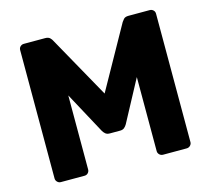

<svg xmlns="http://www.w3.org/2000/svg" viewBox="-101 -820 1030 939"><g transform="rotate(-15 414.0 -350.0)"><path d="M95 0Q85 0 77.5 -7.5Q70 -15 70 -25V-675Q70 -686 77.5 -693Q85 -700 95 -700H203Q220 -700 228 -691.5Q236 -683 238 -678L414 -363L590 -678Q593 -683 600.5 -691.5Q608 -700 625 -700H732Q743 -700 750.5 -693Q758 -686 758 -675V-25Q758 -15 750.5 -7.5Q743 0 732 0H613Q602 0 594.5 -7.5Q587 -15 587 -25V-400L475 -191Q470 -182 462 -175Q454 -168 440 -168H388Q374 -168 366 -175Q358 -182 353 -191L240 -400V-25Q240 -15 233 -7.5Q226 0 215 0Z"/></g></svg>

Font: Rubik
Style: Bold
Weight: 700
Designer: Hubert and Fischer
Foundry: Hubert and Fischer
Version: Version 2.300;gftools[0.9.30]